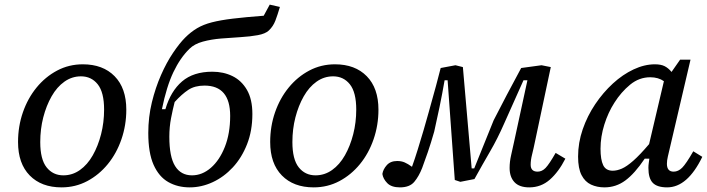

<svg xmlns="http://www.w3.org/2000/svg" viewBox="-20 -798 3056 830"><path d="M246 12Q159 12 108.5 -39.5Q58 -91 58 -184Q58 -252 79 -312.5Q100 -373 138 -419.5Q176 -466 227 -493Q278 -520 338 -520Q425 -520 475.5 -468.5Q526 -417 526 -324Q526 -257 505 -196Q484 -135 446 -88.5Q408 -42 357 -15Q306 12 246 12ZM254 -40Q293 -40 325.5 -63Q358 -86 381 -126.5Q404 -167 417 -218Q430 -269 430 -324Q430 -399 402.5 -433.5Q375 -468 330 -468Q291 -468 258.5 -445Q226 -422 203 -381.5Q180 -341 167 -290.5Q154 -240 154 -184Q154 -109 181.5 -74.5Q209 -40 254 -40Z M800 12Q748 12 707.5 -11Q667 -34 644 -85.5Q621 -137 621 -223Q621 -292 636.5 -355.5Q652 -419 676 -473.5Q700 -528 728 -569.5Q756 -611 780 -635Q805 -660 832 -676Q859 -692 896 -701.5Q933 -711 987 -717.5Q1041 -724 1120 -730L1146 -778L1190 -768Q1180 -734 1170.5 -709Q1161 -684 1142 -666Q1127 -652 1094.5 -646Q1062 -640 1020.5 -637.5Q979 -635 936 -631.5Q893 -628 856.5 -618Q820 -608 799 -587Q759 -548 729.5 -486Q700 -424 680 -326H695Q718 -404 767 -446Q816 -488 898 -488Q946 -488 985 -469Q1024 -450 1047.5 -409.5Q1071 -369 1071 -305Q1071 -233 1048 -174.5Q1025 -116 986.5 -74.5Q948 -33 899.5 -10.5Q851 12 800 12ZM810 -40Q854 -40 891.5 -72.5Q929 -105 952 -163Q975 -221 975 -297Q975 -428 864 -428Q822 -428 794 -409.5Q766 -391 735 -357Q727 -326 719.5 -287.5Q712 -249 712 -207Q712 -120 737 -80Q762 -40 810 -40Z M1336 12Q1249 12 1198.5 -39.5Q1148 -91 1148 -184Q1148 -252 1169 -312.5Q1190 -373 1228 -419.5Q1266 -466 1317 -493Q1368 -520 1428 -520Q1515 -520 1565.5 -468.5Q1616 -417 1616 -324Q1616 -257 1595 -196Q1574 -135 1536 -88.5Q1498 -42 1447 -15Q1396 12 1336 12ZM1344 -40Q1383 -40 1415.5 -63Q1448 -86 1471 -126.5Q1494 -167 1507 -218Q1520 -269 1520 -324Q1520 -399 1492.5 -433.5Q1465 -468 1420 -468Q1381 -468 1348.5 -445Q1316 -422 1293 -381.5Q1270 -341 1257 -290.5Q1244 -240 1244 -184Q1244 -109 1271.5 -74.5Q1299 -40 1344 -40Z M1709 12Q1672 12 1654 -6.5Q1636 -25 1633 -46Q1636 -66 1652 -84Q1668 -102 1697 -102Q1715 -102 1729 -96Q1743 -90 1761 -77Q1773 -110 1786 -152Q1799 -194 1811.5 -236.5Q1824 -279 1833 -312Q1851 -375 1865 -427.5Q1879 -480 1885 -504L1949 -516L1981 -508L2019 -70H2030L2114 -278Q2139 -327 2170.5 -387Q2202 -447 2233 -504L2321 -516L2361 -508L2294 -192Q2286 -153 2280 -129.5Q2274 -106 2274 -86Q2274 -56 2304 -56Q2323 -56 2338.5 -72Q2354 -88 2382 -137L2424 -112Q2395 -55 2357 -21.5Q2319 12 2268 12Q2225 12 2204 -10.5Q2183 -33 2183 -72Q2183 -99 2189.5 -127Q2196 -155 2203 -188L2260 -451H2243L2159 -263Q2131 -199 2099 -144Q2067 -89 2031 -24L1970 -12L1946 -20L1915 -451H1902Q1892 -393 1880 -335Q1868 -277 1857 -229Q1843 -180 1829.5 -140.5Q1816 -101 1805 -72Q1791 -36 1771 -12Q1751 12 1709 12Z M2576 -155Q2576 -108 2587.5 -84Q2599 -60 2629 -60Q2647 -60 2668 -69Q2689 -78 2717.5 -103Q2746 -128 2786 -175L2850 -447Q2826 -464 2791 -464Q2743 -464 2704 -432Q2665 -400 2636 -354Q2609 -312 2592.5 -259.5Q2576 -207 2576 -155ZM2864 12Q2821 12 2802 -7.5Q2783 -27 2783 -72Q2783 -83 2784.5 -93Q2786 -103 2787 -112H2767Q2724 -48 2683.5 -18Q2643 12 2593 12Q2561 12 2535 0Q2509 -12 2494 -41Q2479 -70 2479 -121Q2479 -181 2499 -239Q2519 -297 2553 -347.5Q2587 -398 2629.5 -437Q2672 -476 2719 -498Q2766 -520 2811 -520Q2837 -520 2853 -512Q2869 -504 2883 -487L2920 -540H2965L2878 -168Q2871 -138 2867 -121Q2863 -104 2863 -90Q2863 -56 2892 -56Q2912 -56 2929 -73Q2946 -90 2977 -144L3016 -120Q2952 12 2864 12Z"/></svg>

Font: Source Serif 4 Caption
Style: Italic
Weight: 400
Italic angle: -12°
Designer: Frank Grießhammer
Foundry: Adobe Systems Incorporated
Version: Version 4.004;hotconv 1.0.117;makeotfexe 2.5.65602